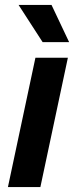

<svg xmlns="http://www.w3.org/2000/svg" viewBox="-20 -755 315 775"><path d="M12 0 123 -522H254L143 0ZM55 -735H188L259 -585H152Z"/></svg>

Font: Radio Canada SemiBold
Style: Italic
Weight: 600
Italic angle: -12°
Designer: Charles Daoud, Etienne Aubert Bonn, Alexandre Saumier Demers, Jacques Le Bailly
Foundry: Radio-Canada
Version: Version 2.104; ttfautohint (v1.8.4.7-5d5b);gftools[0.9.28.de